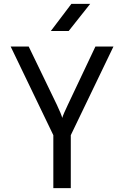

<svg xmlns="http://www.w3.org/2000/svg" viewBox="-20 -970 640 990"><path d="M255 0V-273L35 -730H128L273 -430Q285 -405 292 -387.5Q299 -370 301 -362Q303 -370 310.5 -387.5Q318 -405 330 -430L472 -730H565L345 -273V0ZM242 -810 348 -950H445L334 -810Z"/></svg>

Font: JetBrains Mono Zero
Style: Regular-Zero
Weight: 400
Designer: Philipp Nurullin, Konstantin Bulenkov
Foundry: JetBrains
Version: Version 2.211